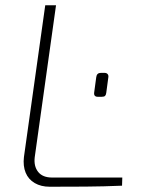

<svg xmlns="http://www.w3.org/2000/svg" viewBox="-20 -710 543 730"><path d="M193 -690 112 -112Q108 -78 125 -56.5Q142 -35 178 -35H445L444 -4Q375 -1 305.5 -0.5Q236 0 169 0Q136 0 112 -14Q88 -28 77.5 -53.5Q67 -79 71 -113L152 -690ZM352 -342Q344 -342 340.5 -346Q337 -350 338 -358L346 -417Q348 -433 364 -433H377Q385 -433 389 -428.5Q393 -424 392 -417L384 -357Q383 -349 379.5 -345.5Q376 -342 367 -342Z"/></svg>

Font: Exo 2 ExtraLight
Style: Italic
Weight: 250
Italic angle: -8°
Designer: Natanael Gama
Foundry: Natanael Gama
Version: Version 2.010